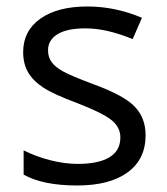

<svg xmlns="http://www.w3.org/2000/svg" viewBox="-20 -565 517 595"><path d="M431.2 -146Q431.2 -71.3 375.5 -30.8Q319.8 9.8 219.2 9.8Q112.8 9.8 53.2 -23.9V-99.1Q91.8 -79.6 136 -68.4Q180.2 -57.1 221.2 -57.1Q284.7 -57.1 318.8 -77.4Q353 -97.7 353 -139.2Q353 -170.4 325.9 -192.6Q298.8 -214.8 220.2 -245.1Q145.5 -272.9 114 -293.7Q82.5 -314.5 67.1 -340.8Q51.8 -367.2 51.8 -403.8Q51.8 -469.2 105 -507.1Q158.2 -544.9 251 -544.9Q337.4 -544.9 419.9 -509.8L391.1 -443.8Q310.5 -477.1 245.1 -477.1Q187.5 -477.1 158.2 -459Q128.9 -440.9 128.9 -409.2Q128.9 -387.7 139.9 -372.6Q150.9 -357.4 175.3 -343.8Q199.7 -330.1 269 -304.2Q364.3 -269.5 397.7 -234.4Q431.2 -199.2 431.2 -146Z"/></svg>

Font: f0_58959 
Style: Regular
Weight: 400
Foundry: Ascender Corporation
Version: Version 1.10